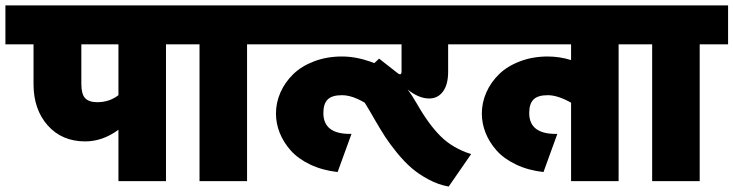

<svg xmlns="http://www.w3.org/2000/svg" viewBox="-63 -665 2712 710"><path d="M-43 -645H655.8V-501H550.8V4.9H375V-185.1Q316.4 -142.1 252 -142.1Q166 -142.1 113.5 -201.2Q61 -260.3 61 -354V-501H-43ZM296.9 -287.1Q341.3 -287.1 375 -313V-501H237.8V-354Q237.8 -317.4 251.7 -302.2Q265.6 -287.1 296.9 -287.1Z M674.8 4.9V-501H569.8V-645H955.6V-501H850.6V4.9Z M870.6 -645H1267.6V-501H870.6ZM1236.8 -169.9 1185.5 -28.8Q1128.9 -35.2 1084 -56.6Q1039.1 -78.1 1012.2 -108.4Q985.4 -138.7 971.4 -173.6Q957.5 -208.5 957.5 -245.1Q957.5 -285.6 974.1 -323.2Q990.7 -360.8 1021.2 -390.6Q1051.8 -420.4 1098.6 -438.2Q1145.5 -456.1 1201.7 -456.1Q1252.9 -456.1 1308.3 -436.5Q1363.8 -417 1413.6 -379.9L1338.4 -251Q1289.6 -285.6 1258.8 -299.3Q1228 -313 1201.7 -313Q1164.6 -313 1148.7 -297.1Q1132.8 -281.2 1132.8 -247.1Q1132.8 -167.5 1236.8 -169.9Z M1182.1 -645H1718.3V-501H1594.2V-399.9Q1594.2 -352.5 1575.2 -326.7Q1556.2 -300.8 1523.9 -300.8Q1485.8 -300.8 1444.3 -334Q1460.9 -312.5 1479 -280.8Q1523.4 -203.1 1567.9 -159.7Q1612.3 -116.2 1679.2 -95.2L1596.2 24.9Q1558.1 18.1 1522 -1.2Q1485.8 -20.5 1458.7 -43.9Q1431.6 -67.4 1405 -100.1Q1378.4 -132.8 1360.8 -159.9Q1343.3 -187 1324.2 -220.2Q1280.3 -297.4 1262.7 -318.8Q1246.1 -339.4 1231 -347.2L1338.9 -448.2L1409.2 -393.1Q1415 -389.2 1418 -390.6Q1420.9 -392.1 1421.4 -396L1421.9 -399.9V-501H1182.1Z M1631.8 -645H2329.6V-501H2224.6V4.9H2048.8V-285.2Q1999.5 -313 1962.9 -313Q1925.8 -313 1909.9 -297.1Q1894 -281.2 1894 -247.1Q1894 -167.5 1998 -169.9L1946.8 -28.8Q1890.1 -35.2 1845.2 -56.6Q1800.3 -78.1 1773.4 -108.4Q1746.6 -138.7 1732.7 -173.6Q1718.8 -208.5 1718.8 -245.1Q1718.8 -285.6 1735.4 -323.2Q1752 -360.8 1782.5 -390.6Q1813 -420.4 1859.9 -438.2Q1906.7 -456.1 1962.9 -456.1Q2005.9 -456.1 2048.8 -442.9V-501H1631.8Z M2348.6 4.9V-501H2243.7V-645H2629.4V-501H2524.4V4.9Z"/></svg>

Font: LT Superior Black
Style: Regular
Weight: 900
Designer: Daniel Lyons
Foundry: LyonsType
Version: Version 2.005